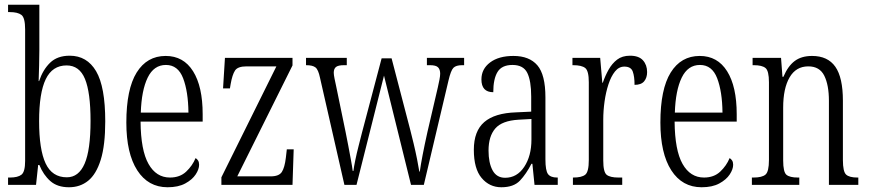

<svg xmlns="http://www.w3.org/2000/svg" viewBox="-20 -780 3664 810"><path d="M271 10Q222 10 192.5 -16Q163 -42 146 -84H141L132 0H14V-31H22Q55 -31 70.5 -43Q86 -55 86 -101V-656Q86 -705 70.5 -717Q55 -729 21 -729H14V-760H146V-569Q146 -542 145 -503.5Q144 -465 143 -438H145Q161 -486 191.5 -515.5Q222 -545 274 -545Q347 -545 385.5 -479.5Q424 -414 424 -268Q424 -167 405 -106Q386 -45 352 -17.5Q318 10 271 10ZM262 -32Q312 -32 337 -89.5Q362 -147 362 -270Q362 -390 338.5 -447Q315 -504 261 -504Q201 -504 173 -446Q145 -388 145 -269Q145 -149 172.5 -90.5Q200 -32 262 -32Z M687 10Q605 10 559 -61.5Q513 -133 513 -263Q513 -404 556.5 -474Q600 -544 679 -544Q754 -544 794.5 -479.5Q835 -415 835 -298V-267H573Q574 -146 606.5 -88.5Q639 -31 697 -31Q739 -31 765.5 -56Q792 -81 805 -113Q811 -110 815.5 -103Q820 -96 820 -85Q820 -66 805.5 -44Q791 -22 761.5 -6Q732 10 687 10ZM775 -305Q774 -394 752.5 -450Q731 -506 680 -506Q629 -506 603 -452.5Q577 -399 574 -305Z M914 0V-32L1146 -500H1020Q983 -500 971.5 -482.5Q960 -465 953 -425L950 -407H921L929 -536H1214V-504L981 -36H1122Q1157 -36 1169 -54.5Q1181 -73 1186 -115L1190 -150H1219L1214 0Z M1330 -452Q1323 -486 1311 -495.5Q1299 -505 1272 -505H1271V-536H1443V-505H1431Q1407 -505 1397.5 -497.5Q1388 -490 1388 -473Q1388 -465 1391.5 -447.5Q1395 -430 1398 -417L1438 -223Q1443 -199 1449 -167Q1455 -135 1460.5 -105.5Q1466 -76 1468 -59H1471Q1473 -76 1479 -105Q1485 -134 1493 -165Q1501 -196 1507 -220L1590 -534H1632L1711 -231Q1717 -208 1725 -174.5Q1733 -141 1739.5 -108.5Q1746 -76 1749 -56H1751Q1755 -85 1763 -126.5Q1771 -168 1783 -222L1827 -411Q1831 -428 1834 -444Q1837 -460 1837 -469Q1837 -487 1828 -496Q1819 -505 1794 -505H1781V-536H1938V-505H1930Q1904 -505 1893 -494Q1882 -483 1872 -440L1768 0H1714L1600 -461L1484 0H1433Z M2095 10Q2045 10 2012 -29Q1979 -68 1979 -148Q1979 -227 2023 -265Q2067 -303 2157 -306L2221 -309V-372Q2221 -439 2204.5 -472.5Q2188 -506 2142 -506Q2097 -506 2079 -476.5Q2061 -447 2061 -391Q2011 -391 2011 -445Q2011 -489 2047.5 -516.5Q2084 -544 2146 -544Q2213 -544 2247 -504.5Q2281 -465 2281 -369V-108Q2281 -60 2292 -45.5Q2303 -31 2330 -31H2333V0H2235L2226 -89H2222Q2200 -46 2173.5 -18Q2147 10 2095 10ZM2111 -30Q2161 -30 2191.5 -76Q2222 -122 2222 -191V-278L2168 -275Q2098 -271 2069.5 -238Q2041 -205 2041 -145Q2041 -93 2058 -61.5Q2075 -30 2111 -30Z M2397 0V-31H2399Q2434 -31 2449 -43Q2464 -55 2464 -105V-433Q2464 -481 2449 -493Q2434 -505 2398 -505H2395V-536H2512L2521 -431H2523Q2533 -460 2547.5 -486Q2562 -512 2583.5 -528.5Q2605 -545 2638 -545Q2675 -545 2692.5 -525.5Q2710 -506 2710 -476Q2710 -452 2697.5 -437Q2685 -422 2657 -422Q2657 -457 2649.5 -478Q2642 -499 2614 -499Q2591 -499 2574.5 -478.5Q2558 -458 2547 -424.5Q2536 -391 2530.5 -352Q2525 -313 2525 -275V-103Q2525 -54 2539.5 -42.5Q2554 -31 2589 -31H2605V0Z M2940 10Q2858 10 2812 -61.5Q2766 -133 2766 -263Q2766 -404 2809.5 -474Q2853 -544 2932 -544Q3007 -544 3047.5 -479.5Q3088 -415 3088 -298V-267H2826Q2827 -146 2859.5 -88.5Q2892 -31 2950 -31Q2992 -31 3018.5 -56Q3045 -81 3058 -113Q3064 -110 3068.5 -103Q3073 -96 3073 -85Q3073 -66 3058.5 -44Q3044 -22 3014.5 -6Q2985 10 2940 10ZM3028 -305Q3027 -394 3005.5 -450Q2984 -506 2933 -506Q2882 -506 2856 -452.5Q2830 -399 2827 -305Z M3152 0V-31H3159Q3195 -31 3209.5 -43.5Q3224 -56 3224 -105V-433Q3224 -481 3209.5 -493Q3195 -505 3160 -505H3155V-536H3275L3281 -456H3285Q3304 -501 3332.5 -522.5Q3361 -544 3406 -544Q3472 -544 3504 -498.5Q3536 -453 3536 -355V-105Q3536 -56 3549.5 -43.5Q3563 -31 3597 -31H3601V0H3477V-355Q3477 -421 3457.5 -460.5Q3438 -500 3390 -500Q3338 -500 3311 -453.5Q3284 -407 3284 -326V-103Q3284 -54 3298 -42.5Q3312 -31 3346 -31H3352V0Z"/></svg>

Font: Noto Serif Sinhala ExtraCondensed Light
Style: Regular
Weight: 300
Width: 2
Designer: Jelle Bosma - Monotype Design Team
Foundry: Monotype Imaging Inc.
Version: Version 2.007; ttfautohint (v1.8.4.7-5d5b)